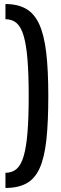

<svg xmlns="http://www.w3.org/2000/svg" viewBox="-20 -825 303 950"><path d="M7 -805Q67 -805 108 -782Q149 -759 173.5 -706.5Q198 -654 208.5 -566.5Q219 -479 219 -350Q219 -221 209.5 -133.5Q200 -46 176.5 6.5Q153 59 111.5 82Q70 105 7 105V30Q40 30 62 11Q84 -8 97 -52Q110 -96 116 -169Q122 -242 122 -350Q122 -458 116 -531Q110 -604 97 -648Q84 -692 62 -711Q40 -730 7 -730Z"/></svg>

Font: Pathway Extreme Condensed Medium
Style: Regular
Weight: 500
Width: 3
Version: Version 1.001;gftools[0.9.26]